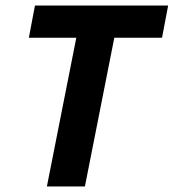

<svg xmlns="http://www.w3.org/2000/svg" viewBox="-20 -672 626 692"><path d="M149 0 255 -536H84L106 -652H586L564 -536H392L286 0Z"/></svg>

Font: Source Sans 3
Style: Bold Italic
Weight: 700
Italic angle: -11°
Designer: Paul D. Hunt
Foundry: Adobe
Version: Version 3.052;hotconv 1.1.0;makeotfexe 2.6.0